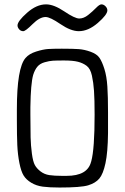

<svg xmlns="http://www.w3.org/2000/svg" viewBox="-20 -839 565 867"><path d="M56.2 -297.9V-345.2Q56.2 -532.2 95.2 -577.1Q111.3 -596.2 143.1 -606.2Q174.8 -616.2 197.5 -617.7Q220.2 -619.1 256.8 -619.1H261.2Q310.1 -619.1 335.9 -617.2Q361.8 -615.2 389.4 -605.2Q417 -595.2 429 -578.1Q440.9 -561 451.4 -527.6Q461.9 -494.1 464.8 -448.5Q467.8 -402.8 467.8 -333V-237.8Q466.8 -150.9 456.3 -102.1Q445.8 -53.2 428.5 -32.7Q411.1 -12.2 378.2 -2.2Q345.2 7.8 249 7.8Q203.1 7.8 173.6 3.9Q144 0 121.1 -13.9Q98.1 -27.8 86.7 -46.4Q75.2 -64.9 67.6 -103Q60.1 -141.1 58.1 -183.6Q56.2 -226.1 56.2 -297.9ZM59.1 -724.1Q59.1 -743.2 102.1 -781.2Q145 -819.3 188 -819.3Q223.1 -819.3 270.5 -787.4Q317.9 -755.4 337.9 -755.4Q357.9 -755.4 377.9 -771.2Q397.9 -787.1 413.6 -803.2Q429.2 -819.3 438 -819.3Q447.8 -819.3 456.3 -810.8Q464.8 -802.2 464.8 -792Q464.8 -772.9 421.9 -735.6Q378.9 -698.2 335.9 -698.2Q299.8 -698.2 252.9 -730.2Q206.1 -762.2 186 -762.2Q159.2 -762.2 127.2 -730.2Q95.2 -698.2 85 -698.2Q73.7 -698.2 66.4 -706.8Q59.1 -715.3 59.1 -724.1ZM117.2 -321.8Q117.2 -254.9 118.2 -218.5Q119.1 -182.1 124 -145.5Q128.9 -108.9 137.5 -93.5Q146 -78.1 163.1 -64.9Q180.2 -51.8 202.6 -48.3Q225.1 -44.9 259.8 -44.9H280.8Q375 -44.9 391.1 -107.9Q392.1 -109.9 392.1 -110.8Q407.2 -166 407.2 -320.8Q407.2 -390.6 404.5 -428.7Q401.9 -466.8 395 -497.8Q388.2 -528.8 371.6 -541.5Q355 -554.2 332 -560.1Q309.1 -565.9 269 -565.9Q234.9 -565.9 219 -564.9Q203.1 -564 181.6 -557.9Q160.2 -551.8 148.7 -537.8Q137.2 -523.9 129.9 -501Q118.7 -461.9 117.2 -355Z"/></svg>

Font: CMU Typewriter Text
Style: Light
Weight: 200
Version: Version 0.7.0